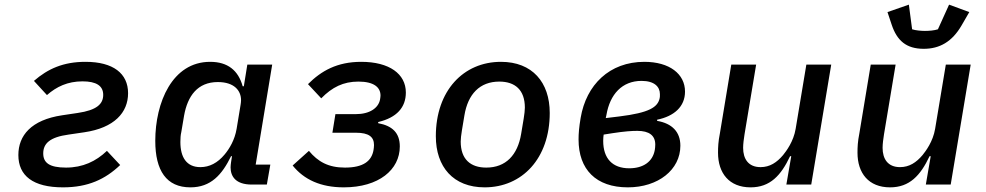

<svg xmlns="http://www.w3.org/2000/svg" viewBox="-20 -794 4240 826"><path d="M251 12C359 12 433 -23 497 -84L440 -145C393 -100 336 -73 264 -73C192 -73 166 -94 166 -134C166 -177 195 -204 275 -215L343 -225C472 -244 531 -310 531 -393C531 -478 467 -528 348 -528C252 -528 186 -498 126 -446L182 -385C223 -421 271 -444 335 -444C394 -444 424 -425 424 -386C424 -347 397 -320 314 -308L247 -298C114 -278 59 -211 59 -127C59 -38 122 12 251 12Z M799 12C887 12 935 -42 974 -122H978L974 -96C973 -88 972 -81 972 -74C972 -35 994 0 1063 0H1128L1143 -86H1080L1151 -516H1044L1029 -423H1024C1005 -491 960 -528 884 -528C721 -528 648 -353 648 -188C648 -60 696 12 799 12ZM842 -75C782 -75 756 -118 756 -183C756 -198 757 -214 760 -226L772 -297C787 -381 830 -441 917 -441C988 -441 1017 -404 1017 -363C1017 -356 1016 -350 1015 -343L998 -240C990 -192 967 -154 946 -129C916 -93 881 -75 842 -75Z M1459 12C1610 12 1700 -64 1700 -164C1700 -223 1667 -253 1607 -264V-269C1687 -288 1726 -332 1726 -396C1726 -476 1655 -528 1534 -528C1430 -528 1362 -489 1305 -432L1362 -371C1409 -419 1457 -443 1522 -443C1589 -443 1617 -418 1617 -383C1617 -378 1616 -373 1615 -366C1608 -329 1570 -303 1511 -303H1423L1410 -223H1511C1567 -223 1589 -205 1589 -170C1589 -163 1588 -156 1587 -149C1579 -101 1543 -73 1464 -73C1393 -73 1348 -98 1309 -145L1239 -82C1288 -21 1360 12 1459 12Z M2065 12C2226 12 2345 -112 2345 -308C2345 -440 2270 -528 2135 -528C1974 -528 1855 -404 1855 -208C1855 -76 1930 12 2065 12ZM2072 -73C2004 -73 1962 -109 1962 -185C1962 -197 1964 -213 1967 -232L1978 -298C1993 -389 2044 -443 2128 -443C2196 -443 2238 -407 2238 -331C2238 -319 2236 -303 2233 -284L2222 -218C2207 -127 2156 -73 2072 -73Z M2687 -70C2615 -70 2575 -112 2575 -188C2575 -199 2576 -208 2577 -215L2615 -221C2667 -229 2698 -231 2722 -231C2773 -231 2799 -211 2799 -172C2799 -163 2798 -156 2797 -149C2788 -98 2747 -70 2687 -70ZM2586 -286 2589 -300C2604 -388 2656 -446 2740 -446C2795 -446 2819 -421 2819 -389C2819 -380 2819 -375 2818 -372C2810 -333 2774 -309 2644 -293ZM2681 12C2812 12 2907 -64 2907 -167C2907 -227 2871 -263 2807 -274V-279C2880 -294 2927 -335 2927 -400C2927 -476 2860 -528 2752 -528C2602 -528 2502 -429 2478 -287C2471 -246 2469 -219 2469 -194C2469 -65 2544 12 2681 12Z M3363 0H3470L3556 -516H3449L3403 -240C3394 -185 3362 -143 3349 -127C3322 -95 3292 -75 3252 -75C3199 -75 3177 -111 3177 -158C3177 -175 3180 -197 3183 -216L3233 -516H3126L3077 -220C3070 -185 3069 -161 3069 -137C3069 -49 3117 12 3209 12C3293 12 3340 -39 3379 -122H3384Z M3963 0H4070L4156 -516H4049L4003 -240C3994 -185 3962 -143 3949 -127C3922 -95 3892 -75 3852 -75C3799 -75 3777 -111 3777 -158C3777 -175 3780 -197 3783 -216L3833 -516H3726L3677 -220C3670 -185 3669 -161 3669 -137C3669 -49 3717 12 3809 12C3893 12 3940 -39 3979 -122H3984ZM3954 -584C4022 -584 4076 -614 4117 -685L4150 -742L4063 -774L4015 -668C4000 -663 3978 -661 3959 -661C3944 -661 3919 -663 3904 -668L3890 -774L3798 -742L3816 -688C3839 -619 3879 -584 3954 -584Z"/></svg>

Font: IBM Mono Medium
Style: Italic
Weight: 500
Italic angle: -9°
Monospace: yes
Designer: Mike Abbink, Paul van der Laan, Pieter van Rosmalen
Foundry: Bold Monday
Version: Version 2.3